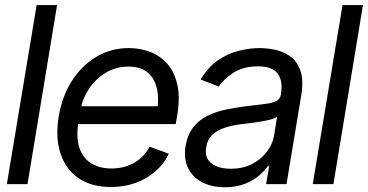

<svg xmlns="http://www.w3.org/2000/svg" viewBox="-20 -748 1495 780"><path d="M211.9 -727.5 91.8 0H7.8L128.9 -727.5Z M431.2 11.7Q351.1 11.7 298.8 -24.4Q246.6 -60.5 225.6 -124.8Q204.6 -189 218.3 -273.9Q231.9 -356.4 272 -419.2Q312 -481.9 371.6 -517.3Q431.2 -552.7 503.4 -552.7Q547.4 -552.7 587.6 -538.1Q627.9 -523.4 657.7 -491Q687.5 -458.5 700 -406Q712.4 -353.5 699.7 -277.3L693.8 -244.1H272.9L285.2 -316.4H661.1L617.7 -292Q627 -346.7 617.4 -388.4Q607.9 -430.2 579.3 -453.9Q550.8 -477.5 501.5 -477.5Q450.2 -477.5 408.9 -452.1Q367.7 -426.8 341.1 -386.5Q314.5 -346.2 306.6 -300.8L298.8 -252.9Q288.6 -190.9 302.2 -148.7Q315.9 -106.4 349.9 -85Q383.8 -63.5 433.1 -63.5Q467.3 -63.5 496.8 -73.7Q526.4 -84 549.6 -103.8Q572.8 -123.5 587.9 -151.9L666 -123.5Q646.5 -82.5 611.8 -52.2Q577.1 -22 531.2 -5.1Q485.4 11.7 431.2 11.7Z M893.1 12.7Q841.3 12.7 802.2 -7.1Q763.2 -26.9 744.4 -64.5Q725.6 -102.1 733.9 -155.3Q742.2 -202.1 765.4 -231.4Q788.6 -260.7 822.3 -277.3Q856 -293.9 894.8 -302.2Q933.6 -310.5 972.2 -315.4Q1022.9 -321.8 1054.4 -325.4Q1085.9 -329.1 1102.1 -337.2Q1118.2 -345.2 1121.6 -365.2V-368.2Q1129.9 -420.4 1107.7 -449.5Q1085.4 -478.5 1027.8 -478.5Q968.3 -478.5 928.2 -452.4Q888.2 -426.3 868.7 -396.5L795.4 -424.8Q824.2 -474.6 864.5 -502.4Q904.8 -530.3 949.2 -541.5Q993.7 -552.7 1034.7 -552.7Q1061 -552.7 1094 -546.6Q1127 -540.5 1156 -521.2Q1185.1 -502 1199.7 -463.1Q1214.4 -424.3 1203.6 -359.4L1144 0H1061L1073.7 -74.2H1068.8Q1057.6 -56.6 1034.4 -36.4Q1011.2 -16.1 976.1 -1.7Q940.9 12.7 893.1 12.7ZM917.5 -62.5Q967.3 -62.5 1004.6 -82Q1042 -101.6 1064.9 -132.6Q1087.9 -163.6 1093.3 -197.3L1106 -274.4Q1099.6 -268.1 1080.8 -262.9Q1062 -257.8 1038.3 -253.9Q1014.6 -250 992.2 -247.3Q969.7 -244.6 956.5 -243.2Q923.3 -238.8 893.6 -229.2Q863.8 -219.7 843.3 -201.2Q822.8 -182.6 817.9 -150.4Q810.1 -106.9 838.6 -84.7Q867.2 -62.5 917.5 -62.5Z M1454.6 -727.5 1334.5 0H1250.5L1371.6 -727.5Z"/></svg>

Font: Inter Tight
Style: Italic
Weight: 400
Italic angle: -9.39999°
Designer: Rasmus Andersson
Foundry: rsms
Version: Version 3.002